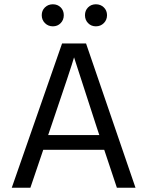

<svg xmlns="http://www.w3.org/2000/svg" viewBox="-20 -877 688 897"><path d="M465 -769Q450 -754 428 -754Q406 -754 391.5 -769Q377 -784 377 -806Q377 -828 391.5 -842.5Q406 -857 428 -857Q450 -857 465 -842.5Q480 -828 480 -806Q480 -784 465 -769ZM263.5 -769Q249 -754 227 -754Q205 -754 190 -769Q175 -784 175 -806Q175 -828 190 -842.5Q205 -857 227 -857Q249 -857 263.5 -842.5Q278 -828 278 -806Q278 -784 263.5 -769ZM205 -246H444L431 -285L326 -609Q314 -566 218 -284ZM526 0 467 -177H182L122 0H35L270 -674H382L613 0Z"/></svg>

Font: Hind
Style: Regular
Weight: 400
Designer: Manushi Parikh, Satya Rajpurohit
Foundry: Indian Type Foundry
Version: Version 2.000;PS 1.0;hotconv 1.0.79;makeotf.lib2.5.61930